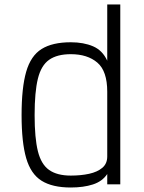

<svg xmlns="http://www.w3.org/2000/svg" viewBox="-20 -820 640 854"><path d="M295 14Q213 14 165 -16Q117 -46 96.5 -116.5Q76 -187 76 -308Q76 -430 96.5 -501Q117 -572 165 -602Q213 -632 295 -632Q352 -632 394 -614Q436 -596 457 -550V-800H515V0H457V-46Q435 -13 393 0.5Q351 14 295 14ZM295 -39Q340 -39 376.5 -47Q413 -55 435 -73.5Q457 -92 457 -124V-412Q457 -504 413 -541.5Q369 -579 295 -579Q234 -579 198.5 -554Q163 -529 148.5 -470Q134 -411 134 -308Q134 -206 148.5 -147.5Q163 -89 198.5 -64Q234 -39 295 -39Z"/></svg>

Font: Victor Mono Thin ExtraLight
Style: Regular
Weight: 250
Monospace: yes
Version: Version 1.561;gftools[0.9.30]